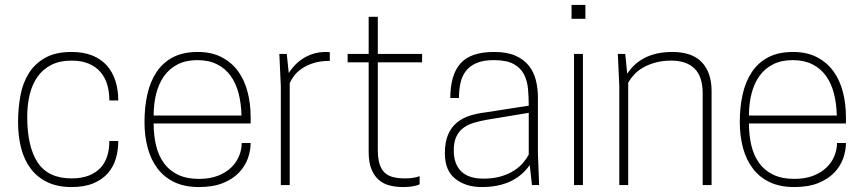

<svg xmlns="http://www.w3.org/2000/svg" viewBox="-20 -748 3492 776"><path d="M269 8Q213 8 172 -11.5Q131 -31 104.5 -66Q78 -101 65.5 -149Q53 -197 53 -254Q53 -310 62.5 -361.5Q72 -413 96.5 -452Q121 -491 163 -514.5Q205 -538 269 -538Q318 -538 353.5 -523.5Q389 -509 412 -483Q435 -457 446.5 -421Q458 -385 458 -342H422Q422 -376 413.5 -405.5Q405 -435 386 -457Q367 -479 338 -491Q309 -503 269 -503Q221 -503 187 -485.5Q153 -468 131.5 -437.5Q110 -407 100 -365.5Q90 -324 90 -276Q90 -155 132.5 -91Q175 -27 269 -27Q310 -27 339 -38.5Q368 -50 386.5 -70Q405 -90 413.5 -117.5Q422 -145 422 -178H458Q458 -140 448 -106.5Q438 -73 415.5 -47.5Q393 -22 357 -7Q321 8 269 8Z M784 8Q727 8 685.5 -11.5Q644 -31 617 -66.5Q590 -102 577 -150Q564 -198 564 -255Q564 -315 575.5 -366.5Q587 -418 612.5 -456.5Q638 -495 679 -516.5Q720 -538 779 -538Q835 -538 875.5 -517Q916 -496 942 -460.5Q968 -425 980.5 -377Q993 -329 993 -275V-249H601Q601 -200 611 -159Q621 -118 643 -88Q665 -58 700 -41.5Q735 -25 784 -25Q829 -25 861.5 -38Q894 -51 915 -71.5Q936 -92 946.5 -118Q957 -144 957 -170H993Q993 -140 982 -108.5Q971 -77 946.5 -51Q922 -25 882 -8.5Q842 8 784 8ZM956 -281Q955 -329 944.5 -370Q934 -411 912.5 -441Q891 -471 857.5 -488Q824 -505 778 -505Q732 -505 698.5 -488Q665 -471 643.5 -441Q622 -411 611.5 -370Q601 -329 601 -281Z M1151 0H1115V-400L1109 -530H1139L1147 -453Q1156 -467 1169.5 -482Q1183 -497 1201.5 -509.5Q1220 -522 1244 -530Q1268 -538 1298 -538Q1302 -538 1305.5 -537.5Q1309 -537 1313 -537V-502Q1275 -502 1247 -493Q1219 -484 1199.5 -470.5Q1180 -457 1168.5 -441.5Q1157 -426 1151 -412Z M1609 8Q1582 8 1556.5 2Q1531 -4 1512 -20Q1493 -36 1481.5 -63.5Q1470 -91 1470 -135V-496H1385V-530H1470V-680H1507V-530H1686V-496H1507V-142Q1507 -108 1514 -85.5Q1521 -63 1535 -50Q1549 -37 1569.5 -32Q1590 -27 1617 -27Q1653 -27 1676 -36V-3Q1666 2 1648.5 5Q1631 8 1609 8Z M1927 8Q1862 8 1820 -25.5Q1778 -59 1778 -128Q1778 -174 1791 -204Q1804 -234 1826.5 -252.5Q1849 -271 1879 -280.5Q1909 -290 1944 -294L2117 -321Q2117 -356 2114 -389Q2111 -422 2097.5 -448Q2084 -474 2055.5 -489.5Q2027 -505 1976 -505Q1933 -505 1905.5 -493Q1878 -481 1862.5 -460.5Q1847 -440 1841 -412Q1835 -384 1835 -352H1800Q1800 -445 1841 -491.5Q1882 -538 1977 -538Q2029 -538 2063 -523Q2097 -508 2117 -483Q2137 -458 2145.5 -425Q2154 -392 2154 -355V-130L2159 0H2130L2121 -81Q2059 8 1927 8ZM1934 -26Q1975 -26 2006 -35.5Q2037 -45 2059 -59.5Q2081 -74 2095 -91Q2109 -108 2117 -123V-292L1948 -264Q1919 -259 1894.5 -251.5Q1870 -244 1852 -230.5Q1834 -217 1824 -195Q1814 -173 1814 -140Q1814 -85 1844 -55.5Q1874 -26 1934 -26Z M2336 0H2300V-530H2336ZM2346 -672H2290V-728H2346Z M2856 0H2820V-370Q2820 -439 2787 -471Q2754 -503 2693 -503Q2657 -503 2628.5 -495Q2600 -487 2578.5 -474.5Q2557 -462 2542.5 -446Q2528 -430 2519 -414V0H2483V-400L2477 -530H2507L2515 -450Q2573 -538 2697 -538Q2778 -538 2817 -496Q2856 -454 2856 -380Z M3190 8Q3133 8 3091.5 -11.5Q3050 -31 3023 -66.5Q2996 -102 2983 -150Q2970 -198 2970 -255Q2970 -315 2981.5 -366.5Q2993 -418 3018.5 -456.5Q3044 -495 3085 -516.5Q3126 -538 3185 -538Q3241 -538 3281.5 -517Q3322 -496 3348 -460.5Q3374 -425 3386.5 -377Q3399 -329 3399 -275V-249H3007Q3007 -200 3017 -159Q3027 -118 3049 -88Q3071 -58 3106 -41.5Q3141 -25 3190 -25Q3235 -25 3267.5 -38Q3300 -51 3321 -71.5Q3342 -92 3352.5 -118Q3363 -144 3363 -170H3399Q3399 -140 3388 -108.5Q3377 -77 3352.5 -51Q3328 -25 3288 -8.5Q3248 8 3190 8ZM3362 -281Q3361 -329 3350.5 -370Q3340 -411 3318.5 -441Q3297 -471 3263.5 -488Q3230 -505 3184 -505Q3138 -505 3104.5 -488Q3071 -471 3049.5 -441Q3028 -411 3017.5 -370Q3007 -329 3007 -281Z"/></svg>

Font: Tanohe Sans ExtraLight
Style: Regular
Weight: 250
Designer: Village Type and Design LLC & Cristiano Sobral
Foundry: Cooper Hewitt Smithsonian Design Museum
Version: Version 1.00;September 29, 2021;FontCreator 13.0.0.2655 64-b